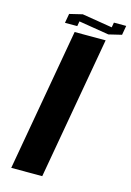

<svg xmlns="http://www.w3.org/2000/svg" viewBox="-123 -874 639 935"><g transform="rotate(15 196.5 -406.0)"><path d="M187.5 0H31.2L158.2 -718.8H314.5ZM167.5 -774.9 163.1 -750H101.1L109.4 -796.9L174.3 -812.5L326.7 -787.6L331.1 -812.5H393.1L384.8 -765.6L319.8 -750Z"/></g></svg>

Font: Signwood
Style: Italic
Weight: 400
Italic angle: -10°
Designer: GGBotNet
Foundry: GGBotNet
Version: 0.95